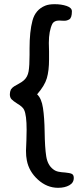

<svg xmlns="http://www.w3.org/2000/svg" viewBox="-20 -679 387 916"><path d="M213 -474 214 -434V-395Q214 -342 203.5 -306Q193 -270 157 -229Q178 -210 185 -164Q192 -118 193 -50Q194 25 200.5 66.5Q207 108 233 128Q244 137 258 140Q272 143 291 144Q313 146 322.5 150.5Q332 155 332 170Q332 193 310.5 205Q289 217 257 217Q204 217 161 178Q118 139 108 86Q104 67 104 40Q104 24 106 -10L107 -60Q107 -130 95 -155Q89 -169 62 -185Q43 -197 35 -205.5Q27 -214 27 -229Q27 -241 32 -252Q38 -261 47.5 -267Q57 -273 67 -278Q87 -289 94 -296Q112 -312 116.5 -339Q121 -366 121 -417V-448Q121 -529 135 -581Q149 -633 196 -652Q213 -659 241 -659Q273 -659 298 -650.5Q323 -642 323 -625Q323 -594 310.5 -586.5Q298 -579 283 -580Q268 -581 262 -581Q239 -581 230 -566Q213 -532 213 -474Z"/></svg>

Font: Itim
Style: Regular
Weight: 400
Designer: Suppakit Chalermlarp
Version: Version 1.002g